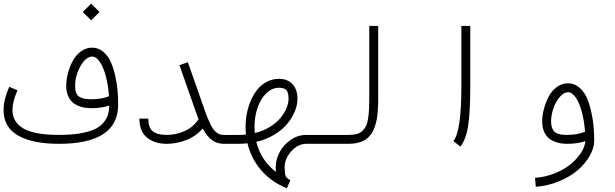

<svg xmlns="http://www.w3.org/2000/svg" viewBox="-166 -788 3368 1052"><path d="M287.6 -722.2 333.5 -768.1 379.4 -722.2 333.5 -676.8ZM431.2 -260.7Q427.2 -318.4 414.6 -367.7Q401.9 -417 381.8 -447.5Q361.8 -478 338.9 -478Q305.2 -478 275.4 -426.3Q245.6 -374.5 245.6 -317.9Q245.6 -272.9 267.6 -258.5Q289.6 -244.1 334 -244.1Q390.1 -244.1 431.2 -260.7ZM481.4 -214.8Q481.4 0 157.2 0Q12.7 0 -66.9 -45.4Q-146.5 -90.8 -146.5 -185.5Q-146.5 -241.7 -115.2 -312.5L-70.3 -293Q-97.7 -230.5 -97.7 -185.5Q-97.7 -118.2 -36.9 -83.5Q23.9 -48.8 157.2 -48.8Q222.2 -48.8 270.5 -56.9Q318.8 -64.9 349.1 -78.4Q379.4 -91.8 398.2 -112.8Q417 -133.8 424.6 -156.7Q432.1 -179.7 432.6 -209.5Q390.1 -195.3 334 -195.3Q314.5 -195.3 296.9 -198.2Q279.3 -201.2 260.5 -209.2Q241.7 -217.3 228 -230.5Q214.4 -243.7 205.6 -266.1Q196.8 -288.6 196.8 -317.9Q196.8 -349.6 205.8 -384.8Q214.8 -419.9 231.4 -452.1Q248 -484.4 276.4 -505.6Q304.7 -526.9 338.9 -526.9Q373 -526.9 399.4 -504.6Q425.8 -482.4 440.7 -449.5Q455.6 -416.5 465.3 -372.6Q475.1 -328.6 478.3 -290.8Q481.4 -252.9 481.4 -214.8Z M1060.5 -48.8V0Q1023.9 0 996.3 -19.8Q968.8 -39.6 944.8 -84Q906.7 -40.5 853.8 -20.3Q800.8 0 747.1 0Q681.2 0 639.4 -34.2Q597.7 -68.4 597.7 -138.2H646.5Q646.5 -88.9 670.9 -68.8Q695.3 -48.8 747.1 -48.8Q797.9 -48.8 845.2 -69.8Q892.6 -90.8 921.9 -134.3Q917 -145.5 911.1 -163.6L817.4 -430.7L863.3 -447.3L957 -180.2Q972.2 -137.2 985.4 -110.1Q998.5 -83 1011.7 -70.1Q1024.9 -57.1 1035.4 -53Q1045.9 -48.8 1060.5 -48.8Z M1060.5 -48.8H1138.7Q1163.6 -48.8 1181.6 -50.8Q1179.7 -68.8 1179.7 -92.8Q1179.7 -129.9 1186.8 -166.7Q1193.8 -203.6 1208.7 -237.8Q1223.6 -272 1244.6 -298.1Q1265.6 -324.2 1296.1 -340.1Q1326.7 -356 1362.3 -356Q1410.6 -356 1437.3 -326.4Q1463.9 -296.9 1463.9 -246.6Q1463.9 -213.4 1449.5 -178Q1435.1 -142.6 1408.2 -109.9Q1381.3 -77.1 1337.2 -50.3Q1293 -23.4 1238.3 -10.7Q1263.2 90.3 1345.7 153.8Q1344.7 137.2 1344.7 128.4Q1344.7 86.4 1366 45.9Q1387.2 5.4 1426.8 -21.7Q1466.3 -48.8 1512.7 -48.8H1590.8V0H1512.7Q1466.3 0 1429.9 41Q1393.6 82 1393.6 128.4Q1393.6 161.1 1398.9 175.5Q1404.3 189.9 1424.8 198.7L1405.8 243.7Q1317.9 207.5 1263.4 142.8Q1209 78.1 1189.9 -2.9Q1165 0 1138.7 0H1060.5Q1050.3 0 1043.2 -7.1Q1036.1 -14.2 1036.1 -24.4Q1036.1 -34.7 1043.2 -41.7Q1050.3 -48.8 1060.5 -48.8ZM1230 -59.1Q1276.4 -70.3 1313.2 -93Q1350.1 -115.7 1371.6 -142.6Q1393.1 -169.4 1404.1 -196.3Q1415 -223.1 1415 -246.6Q1415 -281.2 1403.3 -294.2Q1391.6 -307.1 1362.3 -307.1Q1324.7 -307.1 1293.7 -277.6Q1262.7 -248 1245.6 -199Q1228.5 -149.9 1228.5 -92.8Q1228.5 -76.2 1230 -59.1Z M1590.8 -48.8H1743.7Q1770 -48.8 1788.6 -53.7Q1807.1 -58.6 1819.8 -71Q1832.5 -83.5 1839.8 -98.4Q1847.2 -113.3 1851.1 -140.1Q1855 -167 1856.2 -193.4Q1857.4 -219.7 1857.4 -261.7V-646H1906.2V-261.7Q1906.2 -235.4 1905.8 -215.3Q1905.3 -195.3 1903.1 -171.6Q1900.9 -147.9 1897.5 -130.6Q1894 -113.3 1887.9 -94.5Q1881.8 -75.7 1873.5 -62.3Q1865.2 -48.8 1853 -36.4Q1840.8 -23.9 1825.2 -16.4Q1809.6 -8.8 1789.1 -4.4Q1768.6 0 1743.7 0H1590.8Q1580.6 0 1573.5 -7.1Q1566.4 -14.2 1566.4 -24.4Q1566.4 -34.7 1573.5 -41.7Q1580.6 -48.8 1590.8 -48.8Z M2356.4 15.1 2318.4 -15.1Q2361.8 -69.8 2361.8 -309.6V-646H2410.6V-309.6Q2410.6 -174.3 2398.9 -98.6Q2387.2 -22.9 2356.4 15.1Z M3039.6 -66.4Q3035.2 -124 3022.5 -173.1Q3009.8 -222.2 2989.5 -252.4Q2969.2 -282.7 2946.3 -282.7Q2924.3 -282.7 2902.6 -258.5Q2880.9 -234.4 2867.2 -196.8Q2853.5 -159.2 2853.5 -122.6Q2853.5 -103.5 2857.9 -90.1Q2862.3 -76.7 2869.6 -68.6Q2877 -60.5 2888.9 -56.2Q2900.9 -51.8 2913.1 -50.3Q2925.3 -48.8 2942.4 -48.8Q2997.1 -48.8 3039.6 -66.4ZM3089.8 -19.5Q3089.8 22.5 3065.2 65.9Q3040.5 109.4 2998.8 145Q2957 180.7 2896.5 205.6Q2835.9 230.5 2769.5 235.4L2765.6 186.5Q2823.7 182.1 2876.2 160.6Q2928.7 139.2 2963.4 109.4Q2998 79.6 3018.8 46.9Q3039.6 14.2 3041 -14.6Q2997.6 0 2942.4 0Q2922.9 0 2905.3 -2.9Q2887.7 -5.9 2868.7 -13.9Q2849.6 -22 2835.9 -35.2Q2822.3 -48.3 2813.5 -70.8Q2804.7 -93.3 2804.7 -122.6Q2804.7 -154.3 2813.7 -189.2Q2822.8 -224.1 2839.1 -256.6Q2855.5 -289.1 2883.8 -310.3Q2912.1 -331.5 2946.3 -331.5Q2980.5 -331.5 3006.8 -309.6Q3033.2 -287.6 3048.3 -254.4Q3063.5 -221.2 3073.2 -177.2Q3083 -133.3 3086.4 -95.2Q3089.8 -57.1 3089.8 -19.5Z"/></svg>

Font: AzarMehrMonospaced
Style: SansRegular
Weight: 1
Designer: Amin Abedi
Version: Version 1.00